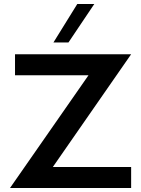

<svg xmlns="http://www.w3.org/2000/svg" viewBox="-20 -939 705 959"><path d="M244 -105H635V0H30L422 -563H55V-668H635ZM366 -919H451L322 -727H247Z"/></svg>

Font: Madhuban Medium
Style: Regular
Weight: 500
Designer: jaikishan Patel
Foundry: MagicType
Version: Version 1.000